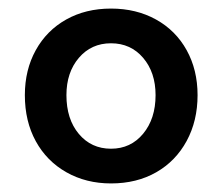

<svg xmlns="http://www.w3.org/2000/svg" viewBox="-20 -794 520 448"><path d="M38 -572Q38 -631 63.5 -677Q89 -723 134.5 -748.5Q180 -774 239 -774Q298 -774 344 -748.5Q390 -723 415.5 -677Q441 -631 441 -572Q441 -512 415.5 -465Q390 -418 344.5 -392Q299 -366 239 -366Q181 -366 135 -392Q89 -418 63.5 -464.5Q38 -511 38 -572ZM343 -572Q343 -625 314 -659Q285 -693 239 -693Q193 -693 164 -659Q135 -625 135 -572Q135 -516 164 -481.5Q193 -447 239 -447Q285 -447 314 -482Q343 -517 343 -572Z"/></svg>

Font: Open Sauce Sans
Style: Bold
Weight: 700
Designer: Alfredo Marco Pradil
Foundry: Creative Sauce Fz LLC
Version: Version 1.477